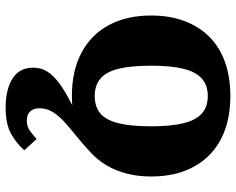

<svg xmlns="http://www.w3.org/2000/svg" viewBox="-98 -492 837 681"><g transform="rotate(90 320.5 -151.5)"><path d="M213 -269Q213 -197 224 -153Q235 -109 259 -89Q283 -69 320 -69Q359 -69 382.5 -89Q406 -109 417 -153Q428 -197 428 -269Q428 -340 417 -384Q406 -428 382.5 -449Q359 -470 320 -470Q283 -470 259 -449Q235 -428 224 -384Q213 -340 213 -269ZM461 -39 450 -10Q431 -3 410.5 2Q390 7 367.5 9.5Q345 12 320 12Q231 12 167 -22Q103 -56 69 -119Q35 -182 35 -269Q35 -335 54.5 -387Q74 -439 110.5 -475.5Q147 -512 200 -531Q253 -550 320 -550Q388 -550 440.5 -531Q493 -512 530 -475.5Q567 -439 586.5 -387Q606 -335 606 -269Q606 -223 596 -183.5Q586 -144 566.5 -111Q547 -78 518 -52Q489 -25 461.5 -3Q434 19 412 39Q390 59 377 80.5Q364 102 364 126Q364 149 375.5 160.5Q387 172 408 172Q430 172 446 159.5Q462 147 473 137L513 181Q487 210 453 228.5Q419 247 362 247Q297 247 258.5 222.5Q220 198 220 149Q220 121 234 99Q248 77 276.5 56Q305 35 351 12Q397 -11 461 -39Z"/></g></svg>

Font: Roboto Serif SemiCondensed
Style: Bold
Weight: 700
Width: 4
Designer: Greg Gazdowicz
Foundry: Commercial Type
Version: Version 1.007